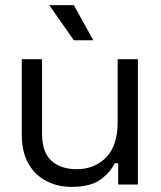

<svg xmlns="http://www.w3.org/2000/svg" viewBox="-20 -720 628 749"><path d="M65 -193V-489H144V-199Q144 -126 180.5 -93Q217 -60 279 -60Q349 -60 394 -106Q439 -152 439 -243V-489H518V0H441V-83H427Q411 -48 372 -19.5Q333 9 258 9Q205 9 160.5 -14Q116 -37 90.5 -82.5Q65 -128 65 -193ZM268 -563 172 -700H268L344 -563Z"/></svg>

Font: Space Grotesk Frontify
Style: Regular
Weight: 400
Designer: Florian Karsten
Version: Version 2.000